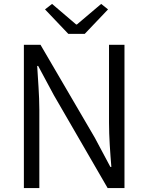

<svg xmlns="http://www.w3.org/2000/svg" viewBox="-20 -961 758 981"><path d="M102 0H181V-401C181 -476 174 -551 170 -624H175L255 -475L530 0H616V-732H537V-335C537 -261 543 -181 549 -108H544L464 -258L187 -732H102ZM329 -788H413L532 -913L497 -941L373 -836H369L246 -941L210 -913Z"/></svg>

Font: Noto Sans JP DemiLight
Style: Regular
Weight: 350
Designer: Ryoko NISHIZUKA 西塚涼子 (kana, bopomofo & ideographs); Paul D. Hunt (Latin, Greek & Cyrillic); Sandoll Communications 산돌커뮤니
Foundry: Adobe
Version: Version 2.004;hotconv 1.0.118;makeotfexe 2.5.65603